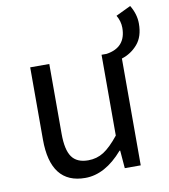

<svg xmlns="http://www.w3.org/2000/svg" viewBox="-84 -817 791 901"><g transform="rotate(-10 311.5 -366.0)"><path d="M250 13Q85 13 85 -199V-543H176V-210Q176 -134 200 -100Q224 -66 278 -66Q319 -66 352 -87Q385 -108 425 -158V-543H449Q543 -557 543 -651Q543 -682 526 -711L597 -745Q623 -702 623 -657Q623 -595 592 -559Q561 -523 516 -509V0H440L433 -85H430Q345 13 250 13Z"/></g></svg>

Font: Noto Sans SC
Style: Regular
Weight: 400
Designer: Ryoko NISHIZUKA  (kana, bopomofo & ideographs); Paul D. Hunt (Latin, Greek & Cyrillic); Sandoll Communications , Soo-you
Foundry: Adobe
Version: Version 2.002;hotconv 1.0.116;makeotfexe 2.5.65601